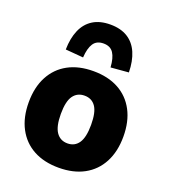

<svg xmlns="http://www.w3.org/2000/svg" viewBox="-140 -861 855 972"><g transform="rotate(20 287.5 -374.5)"><path d="M288 11Q209 11 152 -20Q95 -51 64 -109.5Q33 -168 33 -249Q33 -330 64 -388.5Q95 -447 152 -478Q209 -509 288 -509Q367 -509 424 -478Q481 -447 512 -388.5Q543 -330 543 -249Q543 -168 512 -109.5Q481 -51 424 -20Q367 11 288 11ZM288 -120Q327 -120 348 -151Q369 -182 369 -249Q369 -317 348 -347Q327 -377 288 -377Q249 -377 227.5 -347Q206 -317 206 -249Q206 -182 227.5 -151Q249 -120 288 -120ZM214 -556 118 -564Q119 -625 138 -669Q157 -713 194.5 -736.5Q232 -760 288 -760Q344 -760 381.5 -736.5Q419 -713 438 -669Q457 -625 458 -564L362 -556Q359 -606 342 -632Q325 -658 288 -658Q251 -658 234 -632Q217 -606 214 -556Z"/></g></svg>

Font: Nunito Sans 10pt SemiCondensed Black
Style: Regular
Weight: 900
Width: 4
Designer: Vernon Adams
Foundry: Vernon Adams
Version: Version 3.101;gftools[0.9.27]